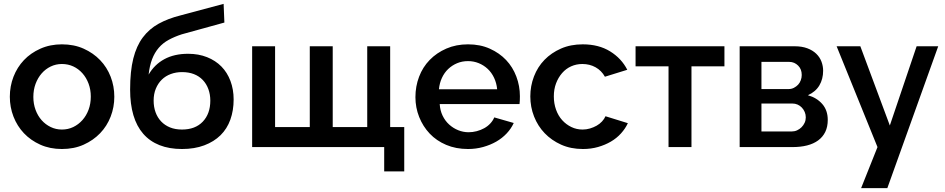

<svg xmlns="http://www.w3.org/2000/svg" viewBox="-20 -763 4900 996"><path d="M301 10Q239 10 189 -12.5Q139 -35 104 -72Q69 -109 50 -158Q31 -207 31 -261Q31 -316 50 -365Q69 -414 104 -451Q139 -488 189.5 -510.5Q240 -533 301 -533Q364 -533 414 -510.5Q464 -488 499.5 -451Q535 -414 554 -365Q573 -316 573 -261Q573 -207 554 -158Q535 -109 499.5 -72Q464 -35 414 -12.5Q364 10 301 10ZM153 -260Q153 -224 164.5 -193Q176 -162 196 -139.5Q216 -117 243 -104Q270 -91 301 -91Q333 -91 360 -104Q387 -117 407.5 -140Q428 -163 439.5 -194Q451 -225 451 -262Q451 -298 439.5 -329Q428 -360 407.5 -383Q387 -406 360 -418.5Q333 -431 301 -431Q270 -431 243 -418Q216 -405 196 -382Q176 -359 164.5 -328Q153 -297 153 -260Z M924 10Q858 10 807.5 -10Q757 -30 723 -69Q689 -108 672 -165.5Q655 -223 655 -298Q655 -394 671.5 -459.5Q688 -525 721 -569Q754 -613 803 -640Q852 -667 916 -683L1140 -743L1144 -646L923 -585Q886 -573 855.5 -556.5Q825 -540 803.5 -515Q782 -490 769 -456Q756 -422 751 -376Q781 -428 832.5 -456Q884 -484 956 -484Q1010 -484 1054 -466.5Q1098 -449 1128.5 -418Q1159 -387 1175.5 -343Q1192 -299 1192 -247Q1192 -190 1175 -142.5Q1158 -95 1124 -61.5Q1090 -28 1039.5 -9Q989 10 924 10ZM924 -91Q993 -91 1032 -132Q1071 -173 1071 -241Q1071 -273 1061 -300.5Q1051 -328 1032 -348Q1013 -368 986 -378.5Q959 -389 924 -389Q893 -389 866 -379Q839 -369 819.5 -350Q800 -331 788.5 -303.5Q777 -276 777 -241Q777 -208 787 -180.5Q797 -153 816 -133Q835 -113 862 -102Q889 -91 924 -91Z M1973 126V0H1288V-523H1407V-104H1587V-523H1706V-104H1885V-523H2004V-104H2077V126Z M2408 10Q2345 10 2294.5 -11.5Q2244 -33 2209 -70Q2174 -107 2154.5 -156Q2135 -205 2135 -259Q2135 -315 2154 -365Q2173 -415 2209 -452Q2245 -489 2295.5 -511Q2346 -533 2408 -533Q2471 -533 2521 -510.5Q2571 -488 2605.5 -451.5Q2640 -415 2658.5 -366Q2677 -317 2677 -264Q2677 -252 2676.5 -241Q2676 -230 2675 -223H2261Q2263 -190 2276 -163Q2289 -136 2310 -117Q2331 -98 2357 -87.5Q2383 -77 2411 -77Q2432 -77 2453 -82.5Q2474 -88 2492 -98Q2510 -108 2523.5 -122.5Q2537 -137 2544 -154L2645 -125Q2632 -96 2608.5 -71Q2585 -46 2554.5 -28.5Q2524 -11 2486.5 -0.5Q2449 10 2408 10ZM2559 -300Q2556 -332 2543 -359.5Q2530 -387 2509.5 -406Q2489 -425 2463 -435.5Q2437 -446 2408 -446Q2377 -446 2351 -435Q2325 -424 2305 -405Q2285 -386 2272.5 -359Q2260 -332 2257 -300Z M3004 10Q2941 10 2891 -12.5Q2841 -35 2805.5 -72Q2770 -109 2750.5 -158.5Q2731 -208 2731 -263Q2731 -317 2750 -366.5Q2769 -416 2804.5 -452.5Q2840 -489 2890 -511Q2940 -533 3003 -533Q3086 -533 3145 -496.5Q3204 -460 3234 -401L3118 -365Q3100 -397 3069.5 -414Q3039 -431 3001 -431Q2970 -431 2943 -419Q2916 -407 2896 -384Q2876 -361 2864.5 -330.5Q2853 -300 2853 -263Q2853 -226 2864.5 -194Q2876 -162 2896.5 -139.5Q2917 -117 2944 -104Q2971 -91 3002 -91Q3022 -91 3040.5 -96.5Q3059 -102 3075 -111Q3091 -120 3103 -133Q3115 -146 3121 -160L3237 -124Q3224 -96 3201.5 -71Q3179 -46 3149 -28.5Q3119 -11 3082.5 -0.5Q3046 10 3004 10Z M3448 0V-419H3277V-523H3738V-419H3567V0Z M3817 0V-523H4102Q4140 -523 4168 -512.5Q4196 -502 4214.5 -484Q4233 -466 4241.5 -443Q4250 -420 4250 -396Q4250 -353 4230.5 -320Q4211 -287 4171 -269Q4217 -256 4245.5 -223.5Q4274 -191 4274 -141Q4274 -105 4261 -78.5Q4248 -52 4224 -34.5Q4200 -17 4166.5 -8.5Q4133 0 4090 0ZM3930 -81H4087Q4102 -81 4115 -87Q4128 -93 4138 -103Q4148 -113 4154 -126Q4160 -139 4160 -154Q4160 -169 4154.5 -182Q4149 -195 4139.5 -205Q4130 -215 4117.5 -220.5Q4105 -226 4090 -226H3930ZM3930 -301H4071Q4086 -301 4098.5 -307.5Q4111 -314 4120 -323.5Q4129 -333 4134 -346.5Q4139 -360 4139 -374Q4139 -389 4134.5 -401Q4130 -413 4120.5 -422.5Q4111 -432 4099.5 -437Q4088 -442 4074 -442H3930Z M4847 -523 4583 213H4447L4532 0L4320 -523H4443L4596 -112L4735 -523Z"/></svg>

Font: Rising Sun SemiBold
Style: Regular
Weight: 600
Designer: Matt McInerney, Pablo Impallari, Rodrigo Fuenzalida (Raleway font), Stephen Hutchings (Greek), Cristiano Sobral (main ch
Foundry: The Rising Sun Project Authors
Version: Version 4.327; ttfautohint (v1.8.4.7-5d5b-dirty)